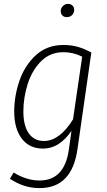

<svg xmlns="http://www.w3.org/2000/svg" viewBox="-20 -763 549 986"><path d="M449 -493 378 2Q350 203 183 203Q102 203 31 155L50 123Q117 164 183 164Q312 164 334 3L347 -91Q319 -49 282 -24.5Q245 0 200 0Q131 0 92 -51Q53 -102 53 -190Q53 -270 80 -348.5Q107 -427 164 -479.5Q221 -532 306 -532Q347 -532 381 -522Q415 -512 449 -493ZM100 -190Q100 -118 127.5 -78.5Q155 -39 206 -39Q286 -39 355 -150L402 -472Q356 -495 306 -495Q237 -495 190.5 -448Q144 -401 122 -331Q100 -261 100 -190ZM292 -705Q292 -721 303 -732Q314 -743 330 -743Q343 -743 352 -734.5Q361 -726 361 -713Q361 -697 350.5 -686Q340 -675 323 -675Q309 -675 300.5 -683.5Q292 -692 292 -705Z"/></svg>

Font: Fira Sans Condensed ExtraLight
Style: Italic
Weight: 275
Width: 3
Italic angle: -8°
Designer: Carrois Corporate & Edenspiekermann AG
Foundry: Carrois Corporate GbR & Edenspiekermann AG
Version: Version 4.203